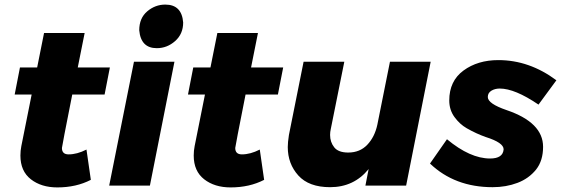

<svg xmlns="http://www.w3.org/2000/svg" viewBox="-20 -809 2446 837"><path d="M230 8Q160 8 114.5 -27.5Q69 -63 69 -131Q69 -152 73 -172L118 -397H44L67 -515H142L172 -665H349L319 -515H459L436 -397H295Q250 -170 250 -164Q250 -136 279 -136Q316 -136 357 -157L376 -25Q312 8 230 8Z M663.5 -599Q594 -599 587 -677Q587 -730 621.8 -759.5Q656.5 -789 700.5 -789Q772.5 -789 778.5 -711Q778.5 -661 743.5 -630Q708.5 -599 663.5 -599ZM633.5 0H456L564 -540H740.5Z M985.5 8Q915.5 8 870 -27.5Q824.5 -63 824.5 -131Q824.5 -152 828.5 -172L873.5 -397H799.5L822.5 -515H897.5L927.5 -665H1104.5L1074.5 -515H1214.5L1191.5 -397H1050.5Q1005.5 -170 1005.5 -164Q1005.5 -136 1034.5 -136Q1071.5 -136 1112.5 -157L1131.5 -25Q1067.5 8 985.5 8Z M1419 7Q1326.5 7 1280.5 -44Q1234.5 -95 1234.5 -168Q1234.5 -188.5 1239.5 -220.5L1303.5 -540H1481L1422 -246.5Q1419 -233.5 1419 -220.5Q1419 -189.5 1437 -166.8Q1455 -144 1498 -144Q1549 -144 1581.2 -178Q1613.5 -212 1625 -265.5L1680 -540H1857.5L1750.5 0H1573L1587 -72Q1523 7 1419 7Z M2127.5 7Q1962.5 7 1854.5 -96L1928.5 -202Q2029.5 -118 2116.5 -118Q2172.5 -118 2175.5 -158Q2175.5 -187 2098 -211.5Q2056.5 -226 2014.5 -250Q1984 -267.5 1961.2 -298.8Q1938.5 -330 1938.5 -371Q1938.5 -456 2000.5 -501.5Q2062.5 -547 2152.5 -547Q2287.5 -547 2405.5 -459L2327.5 -353Q2224.5 -423 2158.5 -423Q2137.5 -423 2122 -413.5Q2106.5 -404 2106.5 -386Q2106.5 -357 2188.5 -329Q2347.5 -275 2347.5 -169Q2347.5 -109 2317.5 -70.5Q2285.5 -30.5 2235.8 -11.8Q2186 7 2127.5 7Z"/></svg>

Font: Argentum Sans
Style: Bold Italic
Weight: 700
Italic angle: -11°
Designer: Julieta Ulanovsky (font), Cristiano Sobral (main changes and remaster)
Foundry: Julieta Ulanovsky (font), Cristiano Sobral (main changes and remaster)
Version: Version 2.007;June 15, 2022;FontCreator 14.0.0.2814 64-bit; 